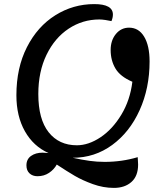

<svg xmlns="http://www.w3.org/2000/svg" viewBox="-20 -745 795 937"><path d="M652 22Q652 29 653 38Q654 47 654 58Q654 114 621.5 143Q589 172 536 172Q484 172 433 153.5Q382 135 344.5 113Q307 91 257 58Q244 82 219.5 98.5Q195 115 163 115Q139 115 124 101Q109 87 109 62Q109 32 131.5 16Q154 0 188 0Q197 0 217 2Q143 -31 101.5 -104.5Q60 -178 60 -280Q60 -414 111.5 -515Q163 -616 250 -670.5Q337 -725 440 -725Q531 -725 531 -674Q531 -659 524 -642Q511 -645 494 -647.5Q477 -650 465 -650Q383 -650 315 -605Q247 -560 207 -477.5Q167 -395 167 -286Q167 -163 217.5 -99.5Q268 -36 355 -36Q412 -36 470.5 -75Q529 -114 572 -185Q615 -256 626 -346Q567 -371 543.5 -410.5Q520 -450 520 -501Q520 -548 545.5 -579Q571 -610 610 -610Q657 -610 683.5 -566Q710 -522 710 -445Q710 -315 661.5 -207.5Q613 -100 527.5 -37.5Q442 25 335 25Q381 35 417 40Q453 45 491 45Q575 45 652 22Z"/></svg>

Font: Lemonada Light
Style: Regular
Weight: 300
Designer: Mohamed Gaber (Arabic) Eduardo Tunni (Latin)
Foundry: Kief Type Foundry
Version: Version 3.006